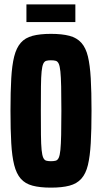

<svg xmlns="http://www.w3.org/2000/svg" viewBox="-20 -851 467 879"><path d="M213 8Q163 8 129 -1Q95 -10 75 -33Q55 -56 45 -95.5Q35 -135 31.5 -196Q28 -257 28 -344Q28 -431 31.5 -492Q35 -553 45 -592.5Q55 -632 75 -655Q95 -678 129 -687Q163 -696 213 -696Q264 -696 298 -687Q332 -678 352.5 -655Q373 -632 382.5 -592.5Q392 -553 395.5 -492Q399 -431 399 -344Q399 -257 395.5 -196Q392 -135 382.5 -95.5Q373 -56 352.5 -33Q332 -10 298 -1Q264 8 213 8ZM213 -113Q227 -113 235.5 -115.5Q244 -118 249 -129Q254 -140 256.5 -164.5Q259 -189 260 -233Q261 -277 261 -344Q261 -411 260 -455Q259 -499 256.5 -523.5Q254 -548 249 -559Q244 -570 235.5 -572.5Q227 -575 213 -575Q200 -575 191.5 -572.5Q183 -570 178 -559Q173 -548 170.5 -523.5Q168 -499 167.5 -455.5Q167 -412 167 -344Q167 -277 167.5 -233Q168 -189 170.5 -164.5Q173 -140 178 -129Q183 -118 191.5 -115.5Q200 -113 213 -113ZM101 -750V-831H325V-750Z"/></svg>

Font: Saira ExtraCondensed ExtraBold
Style: Regular
Weight: 800
Width: 2
Designer: Hector Gatti with collaboration of the Omnibus-Type team
Foundry: Omnibus-Type
Version: Version 1.101